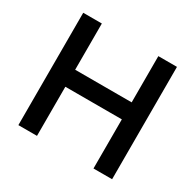

<svg xmlns="http://www.w3.org/2000/svg" viewBox="-152 -868 1054 1036"><g transform="rotate(30 375.0 -350.0)"><path d="M83 0V-700H199V-412H551V-700H667V0H551V-306H199V0Z"/></g></svg>

Font: Figtree SemiBold
Style: Regular
Weight: 600
Designer: Erik Kennedy
Foundry: Erik Kennedy
Version: Version 2.001; ttfautohint (v1.8.4.7-5d5b);gftools[0.9.27]